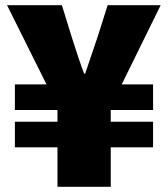

<svg xmlns="http://www.w3.org/2000/svg" viewBox="-20 -715 643 735"><path d="M200 -151H37V-249H200V-294H37V-392H158L7 -695H217L254 -575Q283 -483 302 -433H306L354 -575L392 -695H595L446 -392H566V-294H404V-249H566V-151H404V0H200Z"/></svg>

Font: Nebula Sans Black
Style: Regular
Weight: 900
Designer: Paul D. Hunt for Adobe (as Source Sans)
Foundry: Nebula Entertainment & Broadcasting LLC
Version: Version 1.010